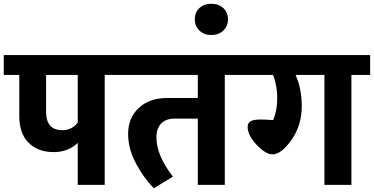

<svg xmlns="http://www.w3.org/2000/svg" viewBox="-40 -987 1996 1025"><path d="M619 -693V-587H519V0H375V-224Q324 -175 246 -175Q163 -175 113 -224.5Q63 -274 63 -366V-587H-20V-693ZM293 -292Q344 -292 375 -333V-587H206V-391Q206 -292 293 -292Z M1260 -693V-587H1160V0H1016V-354H893Q846 -354 820.5 -327.5Q795 -301 795 -254Q795 -158 883 -44L781 18Q727 -37 685.5 -115Q644 -193 644 -272Q644 -358 701 -411Q758 -464 855 -464H1016V-587H579V-693Z M1088 -800Q1050 -800 1025 -823.5Q1000 -847 1000 -884Q1000 -921 1024.5 -944Q1049 -967 1088 -967Q1127 -967 1152 -944Q1177 -921 1177 -884Q1177 -847 1152 -823.5Q1127 -800 1088 -800Z M1936 -693V-587H1836V0H1692V-587H1538Q1571 -513 1571 -421Q1571 -318 1516.5 -240.5Q1462 -163 1415 -163Q1378 -163 1330 -214Q1282 -265 1282 -310Q1282 -329 1297 -339Q1312 -349 1353 -349Q1374 -349 1418 -346Q1440 -396 1440 -463Q1440 -530 1418 -587H1220V-693Z"/></svg>

Font: FiraGO
Style: Bold
Weight: 700
Designer: bBox Type
Foundry: bBox Type GmbH
Version: Version 1.001;PS 001.001;hotconv 1.0.88;makeotf.lib2.5.64775